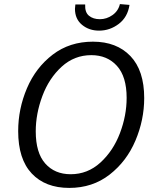

<svg xmlns="http://www.w3.org/2000/svg" viewBox="-20 -911 766 940"><path d="M69 -269Q69 -378 112 -479Q155 -580 238 -643.5Q321 -707 435 -707Q551 -707 618.5 -636.5Q686 -566 686 -431Q686 -324 643 -222.5Q600 -121 516.5 -56Q433 9 319 9Q202 9 135.5 -61.5Q69 -132 69 -269ZM600 -432Q600 -536 552.5 -588.5Q505 -641 427 -641Q344 -641 282 -584.5Q220 -528 187.5 -441Q155 -354 155 -268Q155 -163 201.5 -110.5Q248 -58 326 -58Q409 -58 471.5 -115Q534 -172 567 -258.5Q600 -345 600 -432ZM347 -868Q347 -875 349 -889H397Q395 -851 415.5 -834Q436 -817 469 -817Q502 -817 530.5 -837Q559 -857 567 -891L614 -887Q605 -827 561.5 -794Q518 -761 465 -761Q416 -761 381.5 -789.5Q347 -818 347 -868Z"/></svg>

Font: Bitter Pro
Style: Italic
Weight: 400
Italic angle: -9°
Designer: Sol Matas, and Bitter project Authors
Foundry: Sol Matas
Version: Version 1.010